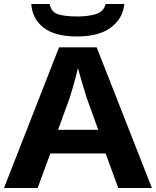

<svg xmlns="http://www.w3.org/2000/svg" viewBox="-20 -936 776 956"><path d="M736.3 0H568.8L505.9 -171.9H230.5L167.5 0H0L273.9 -700.2H461.4ZM469.2 -289.6 411.1 -450.2Q407.2 -463.9 398.7 -491.7Q390.1 -519.5 381.3 -549.3Q372.6 -579.1 368.2 -597.2Q363.3 -575.2 355.7 -547.4Q348.1 -519.5 340.6 -493.7Q333 -467.8 327.6 -450.2L269 -289.6ZM505.9 -916H599.1Q591.8 -843.3 531.7 -798.8Q471.7 -754.4 364.3 -754.4Q253.9 -754.4 197.5 -797.9Q141.1 -841.3 135.7 -916H227.1Q235.4 -875.5 269.5 -864.7Q303.7 -854 366.7 -854Q419.4 -854 458 -866Q496.6 -877.9 505.9 -916Z"/></svg>

Font: Lunasima
Style: Bold
Weight: 700
Designer: The DocRepair Project, Monotype Design Team
Foundry: Google
Version: Version 2.009